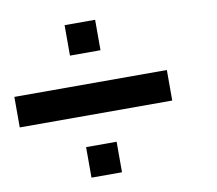

<svg xmlns="http://www.w3.org/2000/svg" viewBox="-101 -920 1402 1240"><g transform="rotate(-10 600.0 -300.0)"><path d="M600.1 200.2H399.9V0H600.1ZM0 -199.7V-399.9H1000V-199.7ZM600.1 -600.1H399.9V-799.8H600.1Z"/></g></svg>

Font: QuinqueFive
Style: Regular
Weight: 400
Monospace: yes
Designer: GGBotNet
Foundry: GGBotNet
Version: 1.1